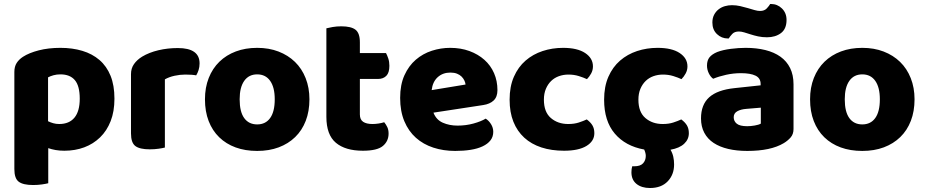

<svg xmlns="http://www.w3.org/2000/svg" viewBox="-20 -741 4638 963"><path d="M303 15Q279 15 259 11.5Q239 8 222 2V178Q211 181 190.5 184Q170 187 146 187Q96 187 74 170.5Q52 154 52 107V-380Q52 -407 63.5 -425Q75 -443 95 -456Q126 -476 174.5 -488.5Q223 -501 283 -501Q343 -501 393 -486Q443 -471 479 -440Q515 -409 534.5 -361Q554 -313 554 -246Q554 -182 535 -133.5Q516 -85 482 -52Q448 -19 402.5 -2Q357 15 303 15ZM277 -119Q327 -119 353.5 -151Q380 -183 380 -246Q380 -310 355.5 -339Q331 -368 283 -368Q264 -368 248 -363.5Q232 -359 221 -353V-133Q233 -127 247 -123Q261 -119 277 -119Z M807 -1Q796 2 775.5 5Q755 8 731 8Q681 8 659 -8.5Q637 -25 637 -72V-369Q637 -398 652 -419.5Q667 -441 693 -457Q728 -478 774.5 -489Q821 -500 872 -500Q981 -500 981 -423Q981 -405 976 -389.5Q971 -374 964 -363Q945 -367 909 -367Q883 -367 855.5 -361Q828 -355 807 -343Z M1532 -243Q1532 -183 1513.5 -135Q1495 -87 1460.5 -53.5Q1426 -20 1378 -2Q1330 16 1270 16Q1210 16 1162 -1.5Q1114 -19 1079.5 -52.5Q1045 -86 1026.5 -134Q1008 -182 1008 -243Q1008 -302 1027 -350Q1046 -398 1080.5 -431.5Q1115 -465 1163 -483Q1211 -501 1270 -501Q1329 -501 1377 -482.5Q1425 -464 1459.5 -430.5Q1494 -397 1513 -349Q1532 -301 1532 -243ZM1270 -368Q1228 -368 1205 -335.5Q1182 -303 1182 -243Q1182 -180 1205 -148.5Q1228 -117 1270 -117Q1312 -117 1335 -149Q1358 -181 1358 -243Q1358 -303 1335 -335.5Q1312 -368 1270 -368Z M1800 15Q1712 15 1664.5 -25Q1617 -65 1617 -155V-599Q1628 -602 1648.5 -605.5Q1669 -609 1692 -609Q1741 -609 1763 -592Q1785 -575 1785 -529V-475H1916Q1922 -464 1927.5 -447.5Q1933 -431 1933 -411Q1933 -376 1917.5 -360.5Q1902 -345 1876 -345H1785V-167Q1785 -141 1801.5 -130Q1818 -119 1848 -119Q1863 -119 1879 -121.5Q1895 -124 1907 -128Q1916 -117 1922.5 -103.5Q1929 -90 1929 -71Q1929 -33 1900.5 -9Q1872 15 1800 15Z M2154 -176Q2168 -140 2201 -125.5Q2234 -111 2275 -111Q2317 -111 2355 -121.5Q2393 -132 2416 -146Q2432 -136 2443 -118Q2454 -100 2454 -80Q2454 -55 2440 -37Q2426 -19 2400.5 -7Q2375 5 2340 10.5Q2305 16 2263 16Q2204 16 2153.5 -0.5Q2103 -17 2066 -50Q2029 -83 2008 -133Q1987 -183 1987 -250Q1987 -316 2008.5 -363.5Q2030 -411 2065.5 -441.5Q2101 -472 2146 -486.5Q2191 -501 2238 -501Q2291 -501 2334.5 -485Q2378 -469 2409.5 -441Q2441 -413 2458 -374Q2475 -335 2475 -289Q2475 -255 2456 -237Q2437 -219 2403 -214ZM2239 -377Q2201 -377 2175.5 -354Q2150 -331 2145 -289L2315 -317Q2314 -327 2309 -337.5Q2304 -348 2295 -357Q2286 -366 2272 -371.5Q2258 -377 2239 -377Z M2831 -367Q2806 -367 2783.5 -359Q2761 -351 2744.5 -335Q2728 -319 2718 -295.5Q2708 -272 2708 -241Q2708 -179 2743 -149Q2778 -119 2830 -119Q2860 -119 2883 -126.5Q2906 -134 2923 -142Q2942 -128 2951.5 -112Q2961 -96 2961 -73Q2961 -33 2921.5 -9Q2882 15 2809 15Q2746 15 2695.5 -1.5Q2645 -18 2609.5 -50.5Q2574 -83 2555 -130.5Q2536 -178 2536 -241Q2536 -307 2557.5 -356Q2579 -405 2616 -437Q2653 -469 2701.5 -485Q2750 -501 2804 -501Q2876 -501 2915 -475Q2954 -449 2954 -408Q2954 -389 2945 -372.5Q2936 -356 2924 -344Q2907 -352 2883 -359.5Q2859 -367 2831 -367Z M3305 -367Q3280 -367 3257.5 -359Q3235 -351 3218.5 -335Q3202 -319 3192 -295.5Q3182 -272 3182 -241Q3182 -179 3217 -149Q3252 -119 3304 -119Q3334 -119 3357 -126.5Q3380 -134 3397 -142Q3416 -128 3425.5 -112Q3435 -96 3435 -73Q3435 -42 3411.5 -20Q3388 2 3343 10Q3353 27 3357 45.5Q3361 64 3361 84Q3361 135 3329 168.5Q3297 202 3240 202Q3198 202 3172.5 181.5Q3147 161 3147 123Q3147 106 3151 93H3161Q3192 93 3205.5 78Q3219 63 3219 41Q3219 27 3211 9Q3117 -8 3063.5 -71Q3010 -134 3010 -241Q3010 -307 3031.5 -356Q3053 -405 3090 -437Q3127 -469 3175.5 -485Q3224 -501 3278 -501Q3350 -501 3389 -475Q3428 -449 3428 -408Q3428 -389 3419 -372.5Q3410 -356 3398 -344Q3381 -352 3357 -359.5Q3333 -367 3305 -367Z M3728 -108Q3745 -108 3765.5 -111.5Q3786 -115 3796 -121V-201L3724 -195Q3696 -193 3678 -183Q3660 -173 3660 -153Q3660 -133 3675.5 -120.5Q3691 -108 3728 -108ZM3720 -501Q3774 -501 3818.5 -490Q3863 -479 3894.5 -456.5Q3926 -434 3943 -399.5Q3960 -365 3960 -318V-94Q3960 -68 3945.5 -51.5Q3931 -35 3911 -23Q3846 16 3728 16Q3675 16 3632.5 6Q3590 -4 3559.5 -24Q3529 -44 3512.5 -75Q3496 -106 3496 -147Q3496 -216 3537 -253Q3578 -290 3664 -299L3795 -313V-320Q3795 -349 3769.5 -361.5Q3744 -374 3696 -374Q3659 -374 3622.5 -366Q3586 -358 3557 -346Q3544 -355 3535 -373.5Q3526 -392 3526 -412Q3526 -438 3538.5 -453.5Q3551 -469 3577 -480Q3606 -491 3645.5 -496Q3685 -501 3720 -501ZM3651 -715Q3672 -715 3692 -710.5Q3712 -706 3730.5 -700.5Q3749 -695 3764.5 -690.5Q3780 -686 3792 -686Q3814 -686 3826 -699Q3838 -712 3843 -721H3847Q3879 -721 3902 -698.5Q3925 -676 3925 -641Q3925 -596 3897 -575Q3869 -554 3827 -554Q3803 -554 3782.5 -558.5Q3762 -563 3745 -568.5Q3728 -574 3713 -578.5Q3698 -583 3686 -583Q3664 -583 3652.5 -570.5Q3641 -558 3635 -548H3631Q3599 -548 3576 -570Q3553 -592 3553 -628Q3553 -650 3561.5 -666.5Q3570 -683 3584 -694Q3598 -705 3615.5 -710Q3633 -715 3651 -715Z M4567 -243Q4567 -183 4548.5 -135Q4530 -87 4495.5 -53.5Q4461 -20 4413 -2Q4365 16 4305 16Q4245 16 4197 -1.5Q4149 -19 4114.5 -52.5Q4080 -86 4061.5 -134Q4043 -182 4043 -243Q4043 -302 4062 -350Q4081 -398 4115.5 -431.5Q4150 -465 4198 -483Q4246 -501 4305 -501Q4364 -501 4412 -482.5Q4460 -464 4494.5 -430.5Q4529 -397 4548 -349Q4567 -301 4567 -243ZM4305 -368Q4263 -368 4240 -335.5Q4217 -303 4217 -243Q4217 -180 4240 -148.5Q4263 -117 4305 -117Q4347 -117 4370 -149Q4393 -181 4393 -243Q4393 -303 4370 -335.5Q4347 -368 4305 -368Z"/></svg>

Font: Baloo Bhai 2 ExtraBold
Style: Regular
Weight: 800
Designer: Supriya Tembe, Noopur Datye and Ek Type
Foundry: Ek Type
Version: Version 1.640;PS 1.000;hotconv 16.6.51;makeotf.lib2.5.65220;